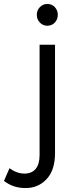

<svg xmlns="http://www.w3.org/2000/svg" viewBox="-108 -753 395 970"><path d="M-88 161 -60 97Q-23 124 16 124Q52 124 72 100.5Q92 77 92 30V-527H170V20Q170 107 127 152.5Q84 198 19 197Q-41 197 -88 161ZM131 -733Q154 -733 169 -717Q184 -701 184 -678Q184 -655 169 -639Q154 -623 131 -623Q109 -623 93.5 -639Q78 -655 78 -678Q78 -701 93.5 -717Q109 -733 131 -733Z"/></svg>

Font: Trueno
Style: Lt
Weight: 300
Designer: Julieta Ulanovsky
Foundry: Julieta Ulanovsky
Version: Version 3.001b